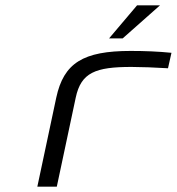

<svg xmlns="http://www.w3.org/2000/svg" viewBox="-20 -700 663 720"><path d="M473 -449C506 -449 563 -447 610 -444L623 -502C573 -507 523 -509 470 -509C292 -509 219 -464 191 -334L120 0H193L264 -334C284 -428 338 -449 473 -449ZM389 -556H440L580 -680H494Z"/></svg>

Font: LT Wave Mono Light
Style: Italic
Weight: 300
Designer: Daniel Lyons
Version: Version 2.5 (Glyphs App)